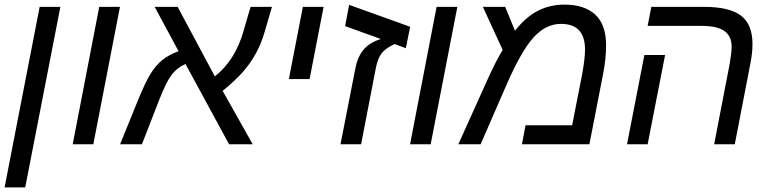

<svg xmlns="http://www.w3.org/2000/svg" viewBox="-22 -629 3353 837"><path d="M150.9 -599.1H241.2L87.9 188H-2Z M410.6 -599.1H501L384.8 0H294.9Z M652.3 -599.1H752.4L914.6 -295.9Q1002.4 -365.7 1038.6 -490.2L1070.3 -599.1H1163.6L1132.3 -492.2Q1117.2 -439.5 1093.8 -396.7Q1070.3 -354 1038.8 -317.6Q1007.3 -281.2 948.7 -232.9L1079.6 0H976.6L786.6 -350.1Q749.5 -334 726.1 -302.7Q702.6 -271.5 673.3 -196.8L596.7 0H501.5L580.6 -194.8Q611.8 -271 634.5 -307.6Q657.2 -344.2 685.5 -367.2Q713.9 -390.1 756.3 -405.8Z M1298.3 -599.1H1388.7L1327.6 -284.2H1237.3Z M1766.1 -512.2 1747.1 -418.9 1698.2 -437Q1666.5 -421.4 1653.1 -408.9Q1639.6 -396.5 1630.9 -378.7Q1622.1 -360.8 1616.2 -331.1L1552.2 0H1462.4L1526.4 -327.1Q1535.6 -378.9 1561.8 -411.1Q1587.9 -443.4 1638.2 -459L1482.4 -515.1L1500 -607.9Z M1881.3 -599.1H1971.7L1855.5 0H1765.6Z M2438.5 -608.9Q2525.9 -608.9 2573 -565.2Q2620.1 -521.5 2620.1 -431.2Q2620.1 -373.5 2607.4 -308.1L2547.4 0H2253.4L2269 -83H2472.2L2514.2 -296.9Q2528.3 -370.6 2528.3 -413.1Q2528.3 -524.9 2423.3 -524.9Q2357.4 -524.9 2303.5 -465.3Q2249.5 -405.8 2184.1 -254.9L2073.2 0H1976.1L2094.2 -262.2Q2139.2 -363.3 2169.4 -411.1L2083 -599.1H2180.2L2223.1 -495.1Q2270.5 -555.2 2323 -582Q2375.5 -608.9 2438.5 -608.9Z M2801.3 0H2711.4L2787.1 -389.2H2877.4ZM3091.3 0 3159.2 -352.1Q3167.5 -400.4 3167.5 -425.8Q3167.5 -470.7 3136.5 -493.4Q3105.5 -516.1 3037.1 -516.1H2801.3L2817.4 -599.1H3046.4Q3158.2 -599.1 3208.3 -560.8Q3258.3 -522.5 3258.3 -438Q3258.3 -396.5 3249 -351.1L3181.2 0Z"/></svg>

Font: Liberation Sans
Style: Italic
Weight: 400
Italic angle: -12°
Designer: Steve Matteson
Foundry: Ascender Corporation
Version: Version 2.1.5